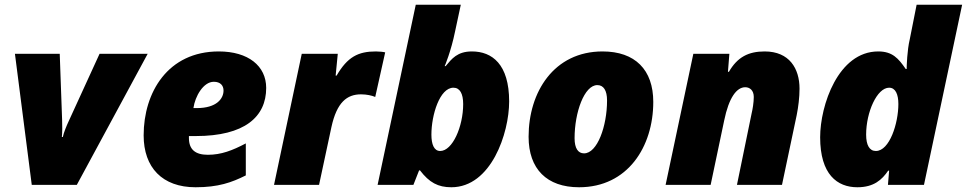

<svg xmlns="http://www.w3.org/2000/svg" viewBox="-20 -780 4079 810"><path d="M114 0H304L603 -553H400L269 -267C261 -250 249 -221 245 -202H241C243 -223 243 -249 242 -275L232 -553H43Z M805 10C901 10 957 -10 1017 -40V-175C960 -145 913 -127 857 -127C804 -127 777 -149 777 -198V-206H806C1012 -206 1103 -287 1103 -409C1103 -502 1027 -563 903 -563C688 -563 586 -390 586 -209C586 -73 665 10 805 10ZM796 -324C803 -374 838 -435 882 -435C910 -435 923 -419 923 -398C923 -364 894 -324 810 -324Z M1136 0H1326L1378 -243C1401 -349 1444 -382 1503 -382C1527 -382 1549 -377 1563 -371L1605 -559C1599 -561 1580 -563 1566 -563C1491 -563 1446 -540 1400 -461H1396L1405 -553H1253Z M1884 10C2052 10 2128 -218 2128 -352C2128 -509 2056 -563 1971 -563C1909 -563 1886 -532 1860 -501H1856C1856 -500 1883 -564 1900 -648L1924 -760H1734L1573 0H1724L1748 -61H1752C1791 -10 1828 10 1884 10ZM1837 -143C1811 -143 1800 -171 1800 -212C1800 -295 1835 -410 1893 -410C1920 -410 1934 -385 1934 -341C1934 -246 1889 -143 1837 -143Z M2423 10C2628 10 2736 -161 2736 -350C2736 -486 2659 -563 2522 -563C2317 -563 2210 -392 2210 -203C2210 -67 2287 10 2423 10ZM2444 -133C2419 -133 2404 -154 2404 -197C2404 -306 2445 -421 2500 -421C2526 -421 2541 -399 2541 -356C2541 -248 2500 -133 2444 -133Z M2788 0H2978L3035 -271C3055 -369 3088 -412 3124 -412C3143 -412 3160 -399 3160 -371C3160 -348 3155 -318 3151 -302L3089 0H3279L3341 -294C3348 -329 3353 -369 3353 -406C3353 -491 3310 -563 3206 -563C3137 -563 3091 -539 3055 -477H3051L3057 -553H2905Z M3597 10C3667 10 3701 -22 3727 -60H3731L3726 0H3878L4039 -760H3847L3818 -614C3807 -568 3805 -501 3805 -489H3801C3770 -534 3745 -563 3685 -563C3516 -563 3440 -335 3440 -201C3440 -44 3512 10 3597 10ZM3675 -143C3648 -143 3634 -168 3634 -212C3634 -307 3680 -410 3731 -410C3758 -410 3770 -382 3770 -341C3770 -260 3733 -143 3675 -143Z"/></svg>

Font: Noto Sans UI Black
Style: Italic
Weight: 900
Italic angle: -372°
Designer: Monotype Design Team
Foundry: Monotype Imaging Inc.
Version: Version 1.901